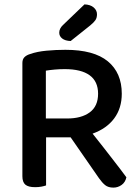

<svg xmlns="http://www.w3.org/2000/svg" viewBox="-20 -847 634 875"><path d="M190 -2Q182 1 169 3.5Q156 6 140 6Q109 6 95.5 -5.5Q82 -17 82 -44V-560Q82 -577 91.5 -586.5Q101 -596 118 -601Q149 -612 192 -616Q235 -620 278 -620Q408 -620 471.5 -567.5Q535 -515 535 -420Q535 -354 500.5 -307.5Q466 -261 402 -238Q426 -208 449 -178.5Q472 -149 492.5 -122.5Q513 -96 529.5 -74.5Q546 -53 556 -39Q551 -16 534 -4Q517 8 497 8Q473 8 459 -3.5Q445 -15 431 -35L302 -221H190ZM286 -307Q351 -307 389 -335Q427 -363 427 -420Q427 -476 388.5 -504Q350 -532 275 -532Q252 -532 229.5 -530Q207 -528 189 -525V-307ZM365 -827Q392 -826 407 -813Q422 -800 422 -782Q422 -766 415 -755.5Q408 -745 391 -731L302 -660Q277 -661 263.5 -671.5Q250 -682 250 -698Q250 -717 267 -733Z"/></svg>

Font: Baloo Thambi 2 Medium
Style: Regular
Weight: 500
Designer: Aadarsh Rajan and Ek Type
Foundry: Ek Type
Version: Version 1.640;hotconv 1.0.111;makeotfexe 2.5.65597; ttfautoh